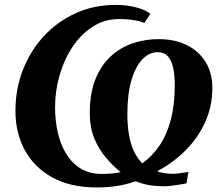

<svg xmlns="http://www.w3.org/2000/svg" viewBox="-20 -772 926 802"><path d="M384 11Q275 11 199.2 -30.5Q123.5 -72 84 -144.2Q44.5 -216.5 44.5 -309Q44.5 -399.5 75.5 -479.5Q106.5 -559.5 163 -620.8Q219.5 -682 296 -716.8Q372.5 -751.5 463 -751.5Q513.5 -751.5 553 -740Q592.5 -728.5 608 -714L582.5 -675.5Q577.5 -679.5 562.8 -683.2Q548 -687 525.8 -689.8Q503.5 -692.5 478.5 -692.5Q417 -692.5 367.5 -660.8Q318 -629 282.8 -575.8Q247.5 -522.5 228.8 -457Q210 -391.5 210 -324.5Q210 -269.5 221.2 -219.2Q232.5 -169 256.2 -130Q280 -91 316.8 -68.2Q353.5 -45.5 404.5 -45.5Q429.5 -45.5 449.2 -47.5Q469 -49.5 484 -53Q450 -80.5 420.8 -115.5Q391.5 -150.5 373.2 -195.8Q355 -241 355 -299Q355 -381.5 378.2 -440Q401.5 -498.5 441.5 -535.8Q481.5 -573 533.5 -590.8Q585.5 -608.5 642.5 -608.5Q710.5 -608.5 760.8 -583.5Q811 -558.5 839 -512.8Q867 -467 867 -405Q867 -329.5 838 -264Q809 -198.5 757 -145.8Q705 -93 636.5 -56.5Q650.5 -51.5 666.5 -48.8Q682.5 -46 707.5 -46Q713.5 -46 724 -47.5Q734.5 -49 746 -50.8Q757.5 -52.5 767 -53.5L759 -6Q747 -3.5 729.5 -0.8Q712 2 695.2 4Q678.5 6 668.5 6Q630.5 6 601.8 1Q573 -4 547 -15Q511.5 -2.5 472.8 4.2Q434 11 384 11ZM574 -89.5Q616.5 -119.5 647 -165Q677.5 -210.5 693.8 -273Q710 -335.5 710 -416Q710 -459 703 -490.2Q696 -521.5 680.2 -537.8Q664.5 -554 638 -554Q604 -554 575.5 -525Q547 -496 529.5 -438.2Q512 -380.5 512 -295Q512 -246 519 -207.5Q526 -169 539.8 -140Q553.5 -111 574 -89.5Z"/></svg>

Font: Merriweather 48pt Black
Style: Italic
Weight: 900
Italic angle: -7.8°
Version: Version 2.101